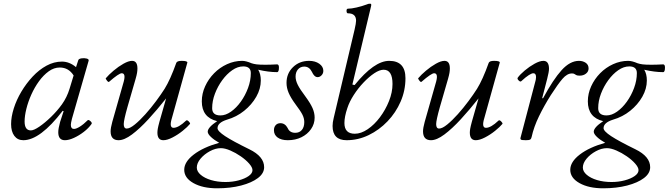

<svg xmlns="http://www.w3.org/2000/svg" viewBox="-20 -745 3615 1038"><path d="M106 13Q75 13 57.5 -10.5Q40 -34 40 -74Q40 -113 54.5 -159Q69 -205 95.5 -249.5Q122 -294 156.5 -331Q191 -368 231.5 -390Q272 -412 315 -412Q355 -412 391 -382L403 -419Q405 -427 420 -429.5Q435 -432 448.5 -428.5Q462 -425 459 -416L369 -103Q363 -79 363 -70Q363 -48 380 -48Q392 -48 412 -60.5Q432 -73 454 -95Q459 -99 469 -90Q479 -81 475 -75Q459 -52 433 -32Q407 -12 379.5 0.5Q352 13 331 13Q295 13 295 -30Q295 -50 305 -86L324 -144L319 -146Q197 13 106 13ZM147 -40Q163 -40 193 -60.5Q223 -81 256 -113Q289 -145 315 -181Q342 -219 356 -265L378 -337Q351 -380 303 -380Q272 -380 243.5 -359.5Q215 -339 191 -306Q167 -273 149.5 -234Q132 -195 122.5 -156.5Q113 -118 113 -88Q113 -40 147 -40Z M621 13Q578 13 578 -35Q578 -53 587 -86L649 -304Q661 -349 638 -349Q623 -349 570 -303Q566 -299 558 -309.5Q550 -320 552 -322Q568 -341 594 -363Q620 -385 647.5 -400.5Q675 -416 694 -416Q723 -416 723 -375Q723 -364 721 -351.5Q719 -339 713 -318L669 -166Q649 -95 649 -74Q649 -50 665 -50Q682 -50 709 -72Q736 -94 766 -127.5Q796 -161 823.5 -198Q851 -235 870 -265Q885 -289 901 -324.5Q917 -360 933 -405Q937 -416 962 -416Q993 -416 993 -407L910 -109Q901 -80 903.5 -67Q906 -54 918 -54Q945 -54 986 -93Q991 -98 1000.5 -88.5Q1010 -79 1007 -75Q994 -59 968 -38Q942 -17 913 -2Q884 13 863 13Q831 13 831 -28Q831 -37 833 -49Q835 -61 842 -87L878 -213Q829 -151 782 -100Q735 -49 693.5 -18Q652 13 621 13Z M1154 273Q1076 273 1026 245Q976 217 976 173Q976 130 1027.5 90.5Q1079 51 1165 27Q1138 12 1120.5 -4.5Q1103 -21 1103 -33Q1103 -56 1154 -90Q1071 -110 1071 -197Q1071 -239 1089 -278.5Q1107 -318 1137.5 -349Q1168 -380 1207.5 -398Q1247 -416 1289 -416Q1310 -416 1340 -403Q1352 -399 1367.5 -397Q1383 -395 1415 -395Q1441 -395 1478 -397Q1488 -397 1488 -380Q1488 -355 1478 -355Q1432 -355 1376 -368Q1390 -345 1390 -310Q1390 -265 1365.5 -222Q1341 -179 1300 -146Q1259 -113 1207 -98Q1156 -82 1156 -52Q1156 -36 1197 -9Q1238 18 1328 62Q1408 101 1408 159Q1408 192 1374.5 217.5Q1341 243 1283.5 258Q1226 273 1154 273ZM1172 -121Q1200 -121 1229 -141.5Q1258 -162 1282 -195.5Q1306 -229 1321 -269.5Q1336 -310 1336 -350Q1336 -386 1295 -386Q1265 -386 1235.5 -365.5Q1206 -345 1181.5 -311.5Q1157 -278 1142 -238.5Q1127 -199 1127 -160Q1127 -121 1172 -121ZM1199 239Q1237 239 1270.5 230Q1304 221 1324.5 206.5Q1345 192 1345 175Q1345 160 1327 139.5Q1309 119 1281.5 100Q1254 81 1225 68.5Q1196 56 1174 56Q1145 56 1114.5 72.5Q1084 89 1064 113Q1044 137 1044 161Q1044 182 1065 200Q1086 218 1121 228.5Q1156 239 1199 239Z M1536 13Q1501 13 1481 -1.5Q1461 -16 1461 -41Q1461 -58 1470.5 -68.5Q1480 -79 1496 -79Q1521 -79 1535 -53Q1546 -27 1576 -27Q1599 -27 1612 -42.5Q1625 -58 1625 -85Q1625 -105 1615 -125Q1605 -145 1577 -182Q1552 -216 1540.5 -243Q1529 -270 1529 -297Q1529 -348 1564 -382Q1599 -416 1651 -416Q1684 -416 1706 -400.5Q1728 -385 1728 -362Q1728 -348 1718.5 -338Q1709 -328 1697 -328Q1679 -328 1666 -357Q1652 -385 1625 -385Q1604 -385 1591 -370Q1578 -355 1578 -331Q1578 -310 1590 -286Q1602 -262 1630 -225Q1658 -187 1669.5 -161Q1681 -135 1681 -109Q1681 -75 1661.5 -47Q1642 -19 1609.5 -3Q1577 13 1536 13Z M1854 13Q1778 13 1778 -64Q1778 -83 1784 -107L1897 -585Q1905 -620 1905 -633Q1905 -673 1861 -673Q1854 -673 1853.5 -685.5Q1853 -698 1861 -698Q1879 -698 1907.5 -704.5Q1936 -711 1963 -721Q1970 -725 1981 -725Q1987 -725 1987 -719Q1987 -714 1985 -707L1885 -288L1897 -285Q2003 -416 2084 -416Q2172 -416 2172 -322Q2172 -256 2146 -196Q2120 -136 2075 -89Q2030 -42 1973 -14.5Q1916 13 1854 13ZM1898 -22Q1932 -22 1968 -46.5Q2004 -71 2034 -111Q2064 -151 2083 -198.5Q2102 -246 2102 -291Q2102 -368 2054 -368Q2032 -368 2003.5 -349Q1975 -330 1945.5 -299Q1916 -268 1892.5 -231.5Q1869 -195 1858 -161Q1842 -114 1842 -80Q1842 -22 1898 -22Z M2310 13Q2267 13 2267 -35Q2267 -53 2276 -86L2338 -304Q2350 -349 2327 -349Q2312 -349 2259 -303Q2255 -299 2247 -309.5Q2239 -320 2241 -322Q2257 -341 2283 -363Q2309 -385 2336.5 -400.5Q2364 -416 2383 -416Q2412 -416 2412 -375Q2412 -364 2410 -351.5Q2408 -339 2402 -318L2358 -166Q2338 -95 2338 -74Q2338 -50 2354 -50Q2371 -50 2398 -72Q2425 -94 2455 -127.5Q2485 -161 2512.5 -198Q2540 -235 2559 -265Q2574 -289 2590 -324.5Q2606 -360 2622 -405Q2626 -416 2651 -416Q2682 -416 2682 -407L2599 -109Q2590 -80 2592.5 -67Q2595 -54 2607 -54Q2634 -54 2675 -93Q2680 -98 2689.5 -88.5Q2699 -79 2696 -75Q2683 -59 2657 -38Q2631 -17 2602 -2Q2573 13 2552 13Q2520 13 2520 -28Q2520 -37 2522 -49Q2524 -61 2531 -87L2567 -213Q2518 -151 2471 -100Q2424 -49 2382.5 -18Q2341 13 2310 13Z M2823 13Q2800 13 2796 9.5Q2792 6 2794 0L2874 -304Q2875 -307 2876.5 -314Q2878 -321 2878 -328Q2878 -349 2863 -349Q2855 -349 2839 -339Q2823 -329 2798 -306Q2793 -301 2784 -310Q2775 -319 2779 -325Q2791 -342 2816.5 -363.5Q2842 -385 2870 -400.5Q2898 -416 2918 -416Q2948 -416 2948 -373Q2948 -357 2938 -318L2911 -214H2916Q2971 -316 3016.5 -366Q3062 -416 3110 -416Q3131 -416 3146.5 -405.5Q3162 -395 3162 -375Q3162 -358 3148 -347Q3134 -336 3114 -336Q3101 -336 3095.5 -339Q3090 -342 3085.5 -345Q3081 -348 3072 -348Q3046 -348 3021 -319Q2996 -290 2958 -231Q2922 -174 2894 -116.5Q2866 -59 2854 -4Q2852 6 2846 9.5Q2840 13 2823 13Z M3241 273Q3163 273 3113 245Q3063 217 3063 173Q3063 130 3114.5 90.5Q3166 51 3252 27Q3225 12 3207.5 -4.5Q3190 -21 3190 -33Q3190 -56 3241 -90Q3158 -110 3158 -197Q3158 -239 3176 -278.5Q3194 -318 3224.5 -349Q3255 -380 3294.5 -398Q3334 -416 3376 -416Q3397 -416 3427 -403Q3439 -399 3454.5 -397Q3470 -395 3502 -395Q3528 -395 3565 -397Q3575 -397 3575 -380Q3575 -355 3565 -355Q3519 -355 3463 -368Q3477 -345 3477 -310Q3477 -265 3452.5 -222Q3428 -179 3387 -146Q3346 -113 3294 -98Q3243 -82 3243 -52Q3243 -36 3284 -9Q3325 18 3415 62Q3495 101 3495 159Q3495 192 3461.5 217.5Q3428 243 3370.5 258Q3313 273 3241 273ZM3259 -121Q3287 -121 3316 -141.5Q3345 -162 3369 -195.5Q3393 -229 3408 -269.5Q3423 -310 3423 -350Q3423 -386 3382 -386Q3352 -386 3322.5 -365.5Q3293 -345 3268.5 -311.5Q3244 -278 3229 -238.5Q3214 -199 3214 -160Q3214 -121 3259 -121ZM3286 239Q3324 239 3357.5 230Q3391 221 3411.5 206.5Q3432 192 3432 175Q3432 160 3414 139.5Q3396 119 3368.5 100Q3341 81 3312 68.5Q3283 56 3261 56Q3232 56 3201.5 72.5Q3171 89 3151 113Q3131 137 3131 161Q3131 182 3152 200Q3173 218 3208 228.5Q3243 239 3286 239Z"/></svg>

Font: Junicode SmExp
Style: Italic
Weight: 400
Width: 6
Italic angle: -11°
Designer: Peter S. Baker
Version: Version 2.205; ttfautohint (v1.8.4)